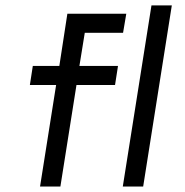

<svg xmlns="http://www.w3.org/2000/svg" viewBox="-20 -680 674 700"><path d="M99.6 -439.5H196.3L225.6 -629.9H440.4L428.7 -560.5H289.1L269.5 -439.5H410.2L399.4 -370.1H258.8L200.2 0H126L184.6 -370.1H88.9ZM532.2 -660.2 427.7 0H502L606.4 -660.2Z"/></svg>

Font: Geo
Style: Oblique
Weight: 500
Italic angle: -11°
Version: Version 001.2